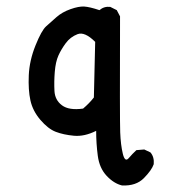

<svg xmlns="http://www.w3.org/2000/svg" viewBox="-20 -440 540 587"><path d="M353 127Q328 121 306 97.5Q284 74 279 36.5Q274 -1 274 -40Q238 -22 206 -25Q174 -28 150.5 -37Q127 -46 103.5 -73.5Q80 -101 73 -133Q66 -165 68 -210Q70 -255 88.5 -301Q107 -347 121 -359.5Q135 -372 152.5 -387.5Q170 -403 195.5 -412Q221 -421 237.5 -420Q254 -419 284 -409Q298 -421 317 -419L337 -409L347 -390Q346 -74 347.5 -35.5Q349 3 355.5 30Q362 57 373.5 43.5Q385 30 397 19L421 17L440 26Q452 40 450 62Q444 80 420 104.5Q396 129 353 127ZM234 -108Q253 -124 267 -142L271 -312Q239 -344 217 -335.5Q195 -327 181 -308Q167 -289 158.5 -270Q150 -251 147.5 -220.5Q145 -190 146.5 -162Q148 -134 169.5 -118Q191 -102 234 -108Z"/></svg>

Font: NaniFont Regular
Style: Regular
Weight: 400
Designer: Nanigashitei
Version: Version 1.036